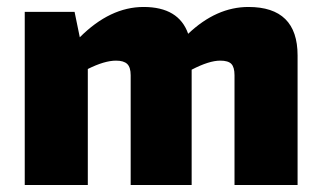

<svg xmlns="http://www.w3.org/2000/svg" viewBox="-20 -531 922 551"><path d="M194 -497 209 -424Q296 -511 392 -511Q493 -511 520 -434Q601 -511 693 -511Q834 -511 834 -372V0H653V-315Q653 -338 644 -347.5Q635 -357 612 -357Q580 -357 530 -331V0H355V-315Q355 -338 345 -347.5Q335 -357 313 -357Q280 -357 232 -333V0H51V-497Z"/></svg>

Font: Exo 2.0 Extra Bold
Style: Regular
Weight: 800
Designer: Natanael Gama
Version: Version 1.001;PS 001.001;hotconv 1.0.70;makeotf.lib2.5.58329